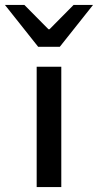

<svg xmlns="http://www.w3.org/2000/svg" viewBox="-72 -760 398 780"><path d="M77 0V-489H177V0ZM83 -570 -52 -740H27L125 -641H129L227 -740H306L171 -570Z"/></svg>

Font: Mada Medium
Style: Regular
Weight: 500
Designer: Khaled Hosny
Version: Version 1.5